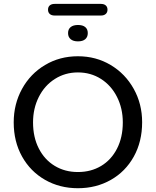

<svg xmlns="http://www.w3.org/2000/svg" viewBox="-20 -971 812 1000"><path d="M51.4 -333.5Q51.4 -429 94.7 -507.9Q138 -586.9 214.6 -632.4Q291.1 -678 385.7 -678Q480.2 -678 556.4 -632.4Q632.7 -586.9 676.5 -508.2Q720.3 -429.6 720.3 -334.5Q720.3 -233.5 676.8 -155.3Q633.3 -77.1 557 -33.9Q480.8 9.3 385.7 9.3Q290.9 9.3 214.6 -34.3Q138.4 -77.9 94.9 -155.7Q51.4 -233.6 51.4 -333.5ZM619.6 -333.5Q619.6 -406.5 589.4 -466.2Q559.3 -525.9 506.1 -559.8Q452.9 -593.8 385.7 -593.8Q319.4 -593.8 265.9 -559.8Q212.3 -525.9 182.2 -466.2Q152.1 -406.5 152.1 -333.5Q152.1 -256.1 182.2 -197.5Q212.3 -138.8 265.3 -106.9Q318.2 -75 385.7 -75Q453.5 -75 506.4 -106.5Q559.3 -138.1 589.4 -196.7Q619.6 -255.4 619.6 -333.5ZM230.1 -920.6Q230.1 -935 239.3 -942.9Q248.4 -950.7 264.7 -950.7H505.4Q521.7 -950.7 530.8 -942.8Q539.9 -934.9 539.9 -920.6Q539.9 -906.4 530.8 -898.3Q521.7 -890.1 505.4 -890.1H264.7Q248.4 -890.1 239.3 -898.1Q230.1 -906.2 230.1 -920.6ZM334.5 -798.6Q334.5 -819.1 348.1 -830Q361.8 -840.9 386 -840.9Q410.8 -840.9 424 -830Q437.2 -819.1 437.2 -798.6Q437.2 -778.1 424 -766.8Q410.8 -755.5 386 -755.5Q361.8 -755.5 348.1 -766.8Q334.5 -778.1 334.5 -798.6Z"/></svg>

Font: SN Pro Thin
Style: Regular
Weight: 200
Designer: Tobias Whetton
Foundry: Supernotes
Version: Version 1.003;Glyphs 3.3 (3324)